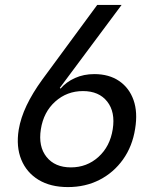

<svg xmlns="http://www.w3.org/2000/svg" viewBox="-20 -750 640 780"><path d="M256 10Q185 10 136.5 -19.5Q88 -49 66.5 -101.5Q45 -154 56 -223Q64 -271 88 -321.5Q112 -372 152 -427L375 -730H474L223 -393L226 -390Q249 -417 284.5 -433Q320 -449 363 -449Q423 -449 464 -421Q505 -393 522.5 -343.5Q540 -294 529 -227Q518 -156 480 -102.5Q442 -49 384.5 -19.5Q327 10 256 10ZM268 -70Q333 -70 380 -112.5Q427 -155 438 -225Q449 -295 415.5 -337.5Q382 -380 317 -380Q252 -380 204.5 -337.5Q157 -295 146 -225Q135 -155 169 -112.5Q203 -70 268 -70Z"/></svg>

Font: NKDuy Mono
Style: Italic
Weight: 400
Italic angle: -9°
Monospace: yes
Designer: NKDuy
Foundry: NKDuy
Version: Version 2.251; ttfautohint (v1.8.4.7-5d5b)